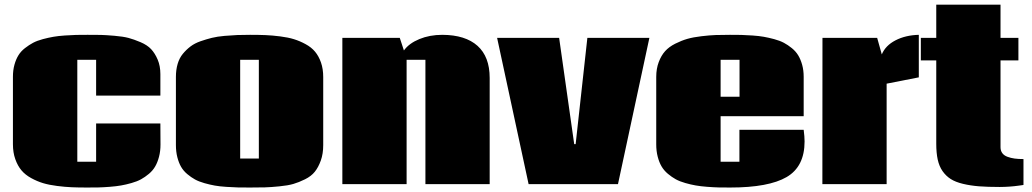

<svg xmlns="http://www.w3.org/2000/svg" viewBox="-20 -799 4479 833"><path d="M675.8 -263.2 676.3 -171.9Q676.3 -143.1 669.9 -118.9Q663.6 -94.7 653.3 -76.9Q643.1 -59.1 626.2 -44.9Q609.4 -30.8 592 -21.2Q574.7 -11.7 550.5 -4.9Q526.4 2 505.4 5.6Q484.4 9.3 456.3 11.5Q428.2 13.7 407 14.2Q385.7 14.6 356.9 14.6Q319.8 14.6 291.3 13.4Q262.7 12.2 227.8 7.8Q192.9 3.4 167 -4.4Q141.1 -12.2 115.2 -26.4Q89.4 -40.5 73 -60.1Q56.6 -79.6 46.4 -108.4Q36.1 -137.2 36.1 -173.3V-466.3Q36.1 -494.6 42.7 -518.3Q49.3 -542 60.1 -559.3Q70.8 -576.7 88.4 -590.3Q106 -604 123.5 -613.3Q141.1 -622.6 165.8 -629.2Q190.4 -635.7 211.7 -639.4Q232.9 -643.1 261.2 -645Q289.6 -647 310.5 -647.5Q331.5 -647.9 359.9 -647.9Q396.5 -647.9 417.5 -647.5Q438.5 -647 476.3 -643.8Q514.2 -640.6 537.4 -634.5Q560.5 -628.4 589.8 -616Q619.1 -603.5 635.7 -585.7Q652.3 -567.9 664.1 -540.3Q675.8 -512.7 675.8 -477.5V-384.3H397V-539.6H315.4V-97.2H397V-263.2Z M1064.5 14.6Q1034.2 14.6 1012.2 14.2Q990.2 13.7 961.4 11.7Q932.6 9.8 911.9 6.1Q891.1 2.4 866.9 -4.4Q842.8 -11.2 825.9 -20.5Q809.1 -29.8 792.2 -43.9Q775.4 -58.1 765.4 -75.7Q755.4 -93.3 749.3 -117.2Q743.2 -141.1 743.2 -169.9V-465.3Q743.2 -496.1 750.7 -521.7Q758.3 -547.4 773.2 -565.4Q788.1 -583.5 806.4 -597.4Q824.7 -611.3 850.1 -620.1Q875.5 -628.9 899.2 -634.8Q922.9 -640.6 953.9 -643.3Q984.9 -646 1009.3 -647Q1033.7 -647.9 1064.9 -647.9Q1103 -647.9 1132.1 -646.7Q1161.1 -645.5 1195.8 -641.1Q1230.5 -636.7 1255.6 -628.9Q1280.8 -621.1 1305.9 -607.4Q1331.1 -593.8 1346.9 -574.7Q1362.8 -555.7 1372.6 -527.8Q1382.3 -500 1382.3 -464.8V-169.4Q1382.3 -131.8 1371.8 -102.5Q1361.3 -73.2 1345.9 -54Q1330.6 -34.7 1303.5 -21.2Q1276.4 -7.8 1252.9 -1Q1229.5 5.9 1191.9 9.5Q1154.3 13.2 1129.6 13.9Q1105 14.6 1064.5 14.6ZM1022 -111.3H1103V-539.6H1022Z M1898.9 -647.9Q1999 -647.5 2051.8 -600.1Q2104.5 -552.7 2104.5 -460.9V0H1825.7V-539.6H1744.1V0H1465.3V-634.8H1714.4L1732.4 -580.1Q1754.4 -610.8 1799.3 -629.4Q1844.2 -647.9 1898.9 -647.9Z M2471.2 -173.8H2477.5L2528.3 -634.8H2797.4L2661.1 0H2273.4L2136.7 -634.8H2405.8Z M3106.4 -379.4H3188.5V-539.6H3106.4ZM3466.8 -235.8Q3470.7 -206.1 3470.7 -185.5Q3470.7 -76.2 3392.8 -30.8Q3314.9 14.6 3147.9 14.6Q3119.1 14.6 3097.7 14.2Q3076.2 13.7 3047.9 11.5Q3019.5 9.3 2998.5 5.6Q2977.5 2 2953.4 -4.9Q2929.2 -11.7 2911.9 -21.2Q2894.5 -30.8 2877.7 -44.9Q2860.8 -59.1 2850.3 -76.9Q2839.8 -94.7 2833.5 -119.1Q2827.1 -143.6 2827.1 -172.4V-465.3Q2827.1 -501 2837.9 -529.5Q2848.6 -558.1 2865.5 -576.9Q2882.3 -595.7 2909.4 -609.4Q2936.5 -623 2962.2 -630.4Q2987.8 -637.7 3022.9 -641.8Q3058.1 -646 3084.7 -647Q3111.3 -647.9 3147 -647.9Q3174.8 -647.9 3195.8 -647.5Q3216.8 -647 3244.9 -645Q3272.9 -643.1 3293.7 -639.4Q3314.5 -635.7 3338.9 -629.2Q3363.3 -622.6 3380.9 -613.3Q3398.4 -604 3415.5 -590.1Q3432.6 -576.2 3443.1 -558.8Q3453.6 -541.5 3460.2 -517.8Q3466.8 -494.1 3466.8 -465.8V-294.9H3106.4V-97.2H3188V-235.8Z M3547.9 0 3548.3 -634.8H3785.6L3805.7 -563Q3821.8 -601.6 3865.2 -624Q3908.7 -646.5 3966.3 -647.9V-463.4L3826.7 -436V0Z M4420.4 3.4Q4420.4 3.4 4417.5 3.9Q4414.6 4.4 4409.2 5.1Q4403.8 5.9 4396.7 6.8Q4389.6 7.8 4380.4 8.8Q4371.1 9.8 4361.3 10.5Q4351.6 11.2 4340.1 11.7Q4328.6 12.2 4317.4 12.2Q4264.6 12.2 4227.3 9.3Q4189.9 6.3 4157.5 -1.5Q4125 -9.3 4104.5 -22.5Q4084 -35.6 4069.3 -56.6Q4054.7 -77.6 4048.3 -106.7Q4042 -135.7 4042 -175.3V-537.1H3975.1V-634.8H4042V-778.8H4320.8V-634.8H4398.4V-537.1H4320.8V-160.2Q4320.8 -145 4328.6 -134.5Q4336.4 -124 4351.1 -118.7Q4365.7 -113.3 4382.1 -111.1Q4398.4 -108.9 4420.4 -108.9Z"/></svg>

Font: Coda ExtraBold
Style: Regular
Weight: 800
Version: Version 2.001; ttfautohint (v0.8) -r 50 -G 200 -x